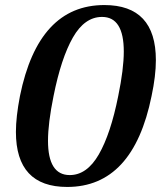

<svg xmlns="http://www.w3.org/2000/svg" viewBox="-20 -730 637 760"><path d="M43 -208Q43 -267 59 -350Q132 -710 393 -710Q597 -710 597 -492Q597 -430 580 -350Q507 10 246 10Q43 10 43 -208ZM448 -350Q470 -457 470 -526Q470 -663 384 -663Q315 -663 268.5 -581.5Q222 -500 192 -350Q170 -242 170 -173Q170 -37 256 -37Q324 -37 371 -118.5Q418 -200 448 -350Z"/></svg>

Font: Trirong SemiBold
Style: Italic
Weight: 600
Italic angle: -12°
Designer: Katatrad Team
Foundry: CadsonDemak
Version: Version 1.001